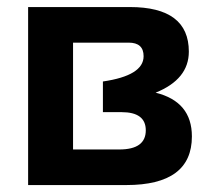

<svg xmlns="http://www.w3.org/2000/svg" viewBox="-20 -533 597 553"><path d="M61 0V-512.7H354Q523.9 -512.7 523.9 -384.3Q523.9 -304.7 428.2 -266.1Q532.7 -240.2 532.7 -140.1Q532.7 0 343.8 0ZM323.7 -102.5Q399.9 -102.5 399.9 -157.7Q399.9 -210 330.1 -210H276.4V-298.3Q393.6 -315.4 393.6 -371.1Q393.6 -410.2 350.6 -410.2H190.4V-102.5Z"/></svg>

Font: SansationBold
Style: Bold
Weight: 700
Designer: Bernd Montag
Version: Version 1.301